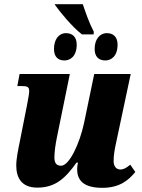

<svg xmlns="http://www.w3.org/2000/svg" viewBox="-20 -891 682 921"><path d="M373 -726H429L430 -739C407 -782 392 -828 377 -871H242L247 -863C267 -835 325 -763 373 -726ZM289 -601C317 -601 348 -621 348 -677C348 -714 327 -732 297 -732C261 -732 239 -701 239 -656C239 -619 258 -601 289 -601ZM485 -601C513 -601 544 -621 544 -677C544 -714 523 -732 493 -732C457 -732 434 -701 434 -656C434 -619 454 -601 485 -601ZM471 10C555 10 598 -28 629 -66L605 -101C586 -86 574 -78 557 -78C538 -78 525 -93 525 -118C525 -148 530 -173 536 -202L607 -536H432L383 -300C362 -203 313 -96 273 -96C250 -96 241 -110 241 -136C241 -161 246 -200 254 -237L315 -536H74L63 -478H86C114 -478 120 -472 120 -454C120 -440 116 -423 110 -389L75 -212C68 -177 58 -132 58 -97C58 -40 82 9 159 9C245 9 293 -35 347 -111H354C352 -102 350 -89 350 -80C350 -31 375 10 471 10Z"/></svg>

Font: Noto Serif Condensed Black
Style: Italic
Weight: 900
Width: 3
Italic angle: -12°
Designer: Monotype Design Team
Foundry: Monotype Imaging Inc.
Version: Version 2.013